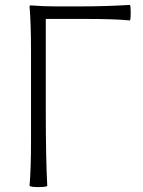

<svg xmlns="http://www.w3.org/2000/svg" viewBox="-20 -755 580 780"><path d="M136 5Q105 5 100 0Q106 -68 106 -182V-364V-547Q106 -662 100 -729Q100 -733 106 -733Q156 -729 206 -729H307Q408 -729 508 -735Q511 -731 511 -704Q511 -677 508 -672Q445 -678 337 -678H166V-300Q166 -113 172 0Q168 5 136 5Z"/></svg>

Font: GenSekiGothic TW L
Style: Regular
Weight: 300
Version: Version 1.501;PS 1;hotconv 16.6.51;makeotf.lib2.5.65220